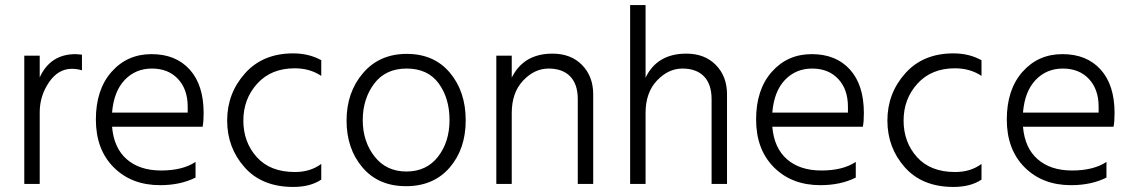

<svg xmlns="http://www.w3.org/2000/svg" viewBox="-20 -727 4474 759"><path d="M137 0H76V-507H137V-421Q179 -513 279 -513Q286 -513 304 -511V-449Q284 -455 264 -455Q210 -455 173.5 -401.5Q137 -348 137 -283Z M423 -282H722V-305Q722 -374 683.5 -415Q645 -456 580.5 -456Q516 -456 473 -411Q430 -366 423 -282ZM613 5Q500 5 429.5 -65.5Q359 -136 359 -254.5Q359 -373 421 -443Q483 -513 579 -513Q675 -513 730 -452Q785 -391 785 -280Q785 -246 781 -226H423Q430 -142 481 -97.5Q532 -53 617 -53Q702 -53 753 -87V-25Q693 5 613 5Z M1139 12Q1016 12 947 -65.5Q878 -143 878 -250.5Q878 -358 948.5 -437Q1019 -516 1139 -516Q1201 -516 1250 -489V-427Q1205 -457 1145 -457Q1052 -457 997 -396.5Q942 -336 942 -250.5Q942 -165 995 -106Q1048 -47 1146 -47Q1207 -47 1250 -79V-17Q1207 12 1139 12Z M1587.5 -456Q1504 -456 1459 -396Q1414 -336 1414 -252Q1414 -168 1460.5 -108.5Q1507 -49 1586.5 -49Q1666 -49 1711.5 -107.5Q1757 -166 1757 -252.5Q1757 -339 1714 -397.5Q1671 -456 1587.5 -456ZM1588 -514Q1696 -514 1758.5 -439.5Q1821 -365 1821 -251.5Q1821 -138 1757.5 -64.5Q1694 9 1585 9Q1476 9 1413 -65Q1350 -139 1350 -250.5Q1350 -362 1415 -438Q1480 -514 1588 -514Z M2325 0H2264V-335Q2264 -394 2234 -425Q2204 -456 2148.5 -456Q2093 -456 2048 -408.5Q2003 -361 2003 -280V0H1942V-507H2003V-420Q2050 -515 2164 -515Q2237 -515 2281 -470Q2325 -425 2325 -354Z M2854 0H2793V-335Q2793 -394 2763 -425Q2733 -456 2677.5 -456Q2622 -456 2577 -408.5Q2532 -361 2532 -280V0H2471V-707H2532V-420Q2578 -515 2693 -515Q2766 -515 2810 -470Q2854 -425 2854 -354Z M3033 -282H3332V-305Q3332 -374 3293.5 -415Q3255 -456 3190.5 -456Q3126 -456 3083 -411Q3040 -366 3033 -282ZM3223 5Q3110 5 3039.5 -65.5Q2969 -136 2969 -254.5Q2969 -373 3031 -443Q3093 -513 3189 -513Q3285 -513 3340 -452Q3395 -391 3395 -280Q3395 -246 3391 -226H3033Q3040 -142 3091 -97.5Q3142 -53 3227 -53Q3312 -53 3363 -87V-25Q3303 5 3223 5Z M3749 12Q3626 12 3557 -65.5Q3488 -143 3488 -250.5Q3488 -358 3558.5 -437Q3629 -516 3749 -516Q3811 -516 3860 -489V-427Q3815 -457 3755 -457Q3662 -457 3607 -396.5Q3552 -336 3552 -250.5Q3552 -165 3605 -106Q3658 -47 3756 -47Q3817 -47 3860 -79V-17Q3817 12 3749 12Z M4024 -282H4323V-305Q4323 -374 4284.5 -415Q4246 -456 4181.5 -456Q4117 -456 4074 -411Q4031 -366 4024 -282ZM4214 5Q4101 5 4030.5 -65.5Q3960 -136 3960 -254.5Q3960 -373 4022 -443Q4084 -513 4180 -513Q4276 -513 4331 -452Q4386 -391 4386 -280Q4386 -246 4382 -226H4024Q4031 -142 4082 -97.5Q4133 -53 4218 -53Q4303 -53 4354 -87V-25Q4294 5 4214 5Z"/></svg>

Font: Hind Mysuru Light
Style: Regular
Weight: 300
Designer: Manushi Parikh, Hitesh Malaviya
Foundry: Indian Type Foundry
Version: Version 0.703;PS 1.0;hotconv 1.0.86;makeotf.lib2.5.63406